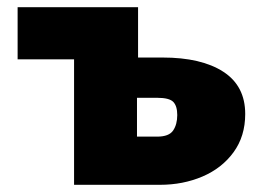

<svg xmlns="http://www.w3.org/2000/svg" viewBox="-20 -514 718 534"><path d="M186 -349H29V-494H364V-354H432Q540 -354 601 -314.5Q662 -275 662 -197Q662 -135 629.5 -90.5Q597 -46 543 -23Q489 0 425 0H186ZM417 -134Q450 -134 461.5 -151Q473 -168 473 -194Q473 -219 462 -230.5Q451 -242 417 -242H361V-134Z"/></svg>

Font: Nunito Sans Heavy
Style: Regular
Weight: 400
Designer: Vernon Adams
Foundry: Vernon Adams
Version: Version 2.500